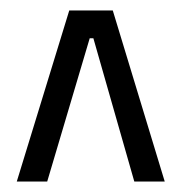

<svg xmlns="http://www.w3.org/2000/svg" viewBox="-20 -676 346 366"><path d="M12 -330 112 -656H195L294 -330H236L158 -603H151L70 -330Z"/></svg>

Font: Bricolage Grotesque 72pt Condensed ExtraLight
Style: Regular
Weight: 250
Width: 3
Designer: Mathieu Triay
Foundry: Atelier Triay
Version: Version 1.001;gftools[0.9.33.dev8+g029e19f]